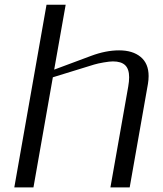

<svg xmlns="http://www.w3.org/2000/svg" viewBox="-20 -812 707 832"><path d="M209 -477.1 125 0H42L181.6 -791.5H264.6L214.8 -510.3L374.5 -569.8Q438.5 -593.8 496.1 -593.8Q555.2 -593.8 589.6 -565.2Q624 -536.6 624 -482.4Q624 -466.3 621.1 -448.7L542 0H458.5L535.6 -436.5Q539.6 -459.5 539.6 -477.1Q539.6 -512.7 522.5 -529.3Q505.4 -545.9 469.2 -545.9Q455.6 -545.9 429.7 -541.5Q403.8 -537.1 387.7 -532.2Z"/></svg>

Font: Resagnicto
Style: Italic
Weight: 500
Italic angle: -10°
Version: Version 0.999